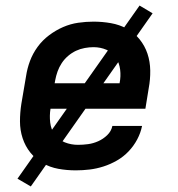

<svg xmlns="http://www.w3.org/2000/svg" viewBox="-20 -606 640 692"><path d="M253 8Q221 8 190.5 2.5Q160 -3 134 -18Q108 -33 89.5 -56Q71 -79 61.5 -108Q52 -137 52 -168.5Q52 -200 57 -232L74 -332Q78 -359 88 -386Q98 -413 115.5 -437Q133 -461 157 -479Q181 -497 207.5 -508.5Q234 -520 262 -524Q290 -528 317 -528Q349 -528 380 -522.5Q411 -517 437.5 -502.5Q464 -488 483 -464.5Q502 -441 511.5 -412.5Q521 -384 521.5 -352Q522 -320 516 -288L504 -214H162Q158 -189 161 -164Q164 -139 177.5 -120.5Q191 -102 213.5 -93Q236 -84 261 -84Q279 -84 297.5 -86.5Q316 -89 334 -97Q352 -105 366.5 -119Q381 -133 385 -152H492Q487 -127 474.5 -103.5Q462 -80 443.5 -60.5Q425 -41 401.5 -27.5Q378 -14 353 -6Q328 2 303 5Q278 8 253 8ZM177 -306H411Q416 -331 413 -355Q410 -379 398 -398Q386 -417 364 -426.5Q342 -436 317 -436Q302 -436 285.5 -433Q269 -430 254 -423Q239 -416 225.5 -404.5Q212 -393 202.5 -378.5Q193 -364 187.5 -348.5Q182 -333 179 -317ZM91 66 43 38 483 -586 530 -558Z"/></svg>

Font: Iosevka Aile Semibold Oblique
Style: Regular
Weight: 600
Italic angle: -9°
Designer: Belleve Invis
Foundry: Belleve Invis
Version: Version 31.1.0; ttfautohint (v1.8.4)